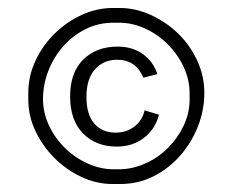

<svg xmlns="http://www.w3.org/2000/svg" viewBox="-20 -608 588 482"><path d="M272 -588H280Q320 -588 358.5 -570.5Q397 -553 427 -524Q457 -495 475 -456Q493 -417 493 -375Q493 -332 477 -291Q461 -250 432.5 -217.5Q404 -185 365.5 -165.5Q327 -146 281 -146H272H263Q222 -146 184 -164Q146 -182 116.5 -211.5Q87 -241 69 -279Q51 -317 51 -358V-366V-374Q51 -417 69 -455.5Q87 -494 117 -523.5Q147 -553 185 -570.5Q223 -588 264 -588ZM272 -551H265Q227 -551 195 -535Q163 -519 139 -492Q115 -465 101.5 -430.5Q88 -396 88 -359Q88 -325 103 -293Q118 -261 143 -236.5Q168 -212 200 -197.5Q232 -183 266 -183H272H278Q312 -183 344.5 -197.5Q377 -212 401.5 -236.5Q426 -261 441 -292.5Q456 -324 456 -358V-366V-373Q456 -408 441 -440Q426 -472 401 -497Q376 -522 344 -536.5Q312 -551 279 -551ZM343 -331 379 -320Q370 -284 341.5 -262Q313 -240 273 -240Q221 -240 188.5 -273Q156 -306 156 -366Q156 -426 189 -458.5Q222 -491 275 -491Q313 -491 339 -472Q365 -453 375 -422L340 -413Q321 -458 274 -458Q240 -458 218.5 -434Q197 -410 197 -365Q197 -320 217 -297.5Q237 -275 270 -275Q297 -275 317 -290Q337 -305 343 -331Z"/></svg>

Font: Discipuli Britannica
Style: Regular
Weight: 400
Designer: Peter Wiegel
Foundry: Peter Wiegel
Version: Version 0.001 2009